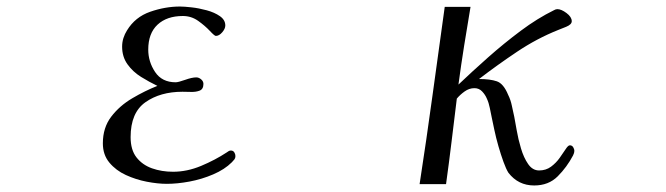

<svg xmlns="http://www.w3.org/2000/svg" viewBox="-20 -562 2040 588"><path d="M701 -84Q701 -78 698 -74Q695 -70 690 -65Q668 -43 633 -28Q598 -13 560.5 -6Q523 1 491 1Q463 1 429.5 -5.5Q396 -12 365.5 -26Q335 -40 315 -64Q295 -88 295 -123Q295 -171 320.5 -204.5Q346 -238 385 -261Q424 -284 462 -299Q437 -311 412 -326.5Q387 -342 370.5 -365Q354 -388 354 -419Q354 -433 358 -445.5Q362 -458 369 -469Q394 -510 440 -526Q486 -542 531 -542Q544 -542 566.5 -539.5Q589 -537 613 -530.5Q637 -524 653.5 -512.5Q670 -501 670 -484Q670 -474 660.5 -463Q651 -452 641 -452Q637 -452 622.5 -467.5Q608 -483 587 -498Q566 -513 540 -513Q491 -513 462.5 -486.5Q434 -460 434 -410Q434 -373 455 -341.5Q476 -310 518 -310Q526 -310 547 -317.5Q568 -325 581 -325Q589 -325 596 -319Q603 -313 603 -305Q603 -289 591.5 -284.5Q580 -280 565 -280.5Q550 -281 539 -281Q471 -281 425.5 -249Q380 -217 380 -142Q380 -103 398 -80Q416 -57 445.5 -46.5Q475 -36 510 -36Q553 -36 596 -54Q639 -72 674 -95Q677 -97 680 -99Q683 -101 687 -101Q694 -101 697.5 -95.5Q701 -90 701 -84Z M1739 -100Q1739 -94 1735 -86Q1716 -50 1688 -22Q1660 6 1616 6Q1567 6 1537 -33Q1530 -44 1522 -66Q1514 -88 1506.5 -114Q1499 -140 1494 -164Q1489 -188 1486 -202Q1483 -216 1480 -231.5Q1477 -247 1471 -260Q1466 -272 1456.5 -282Q1447 -292 1433 -292Q1417 -292 1403 -282Q1389 -272 1379 -260Q1371 -195 1363 -129Q1355 -63 1346 2H1265Q1286 -134 1304.5 -269.5Q1323 -405 1342 -541H1421Q1411 -482 1401.5 -422.5Q1392 -363 1384 -303Q1426 -343 1474.5 -386Q1523 -429 1574.5 -467.5Q1626 -506 1677 -531Q1682 -534 1687 -534Q1699 -534 1715 -522Q1731 -510 1731 -497Q1731 -487 1714 -480Q1697 -473 1689 -470Q1624 -444 1563.5 -403.5Q1503 -363 1447 -320Q1481 -320 1501.5 -313Q1522 -306 1536 -272Q1544 -256 1547.5 -238.5Q1551 -221 1555 -204Q1558 -189 1562.5 -162.5Q1567 -136 1575.5 -107.5Q1584 -79 1597.5 -59.5Q1611 -40 1631 -40Q1652 -40 1667.5 -51.5Q1683 -63 1694 -78.5Q1705 -94 1712.5 -105.5Q1720 -117 1725 -117Q1732 -117 1735.5 -111Q1739 -105 1739 -100Z"/></svg>

Font: Kaisei Opti
Style: Regular
Weight: 400
Designer: Font-Kai, 金井和夫
Foundry: KAZUO KANAI
Version: Version 5.003